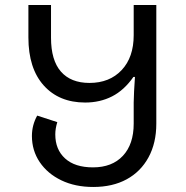

<svg xmlns="http://www.w3.org/2000/svg" viewBox="-20 -734 740 764"><path d="M351 10Q279 10 224 -16.5Q169 -43 138 -89Q107 -135 107 -193Q107 -236 128 -274L208 -248Q204 -235 202 -223Q200 -211 200 -199Q200 -139 239 -103.5Q278 -68 350 -68Q426 -68 469 -114Q512 -160 512 -242V-326Q512 -343 513.5 -370.5Q515 -398 517 -428H511Q474 -375 426 -350.5Q378 -326 319 -326Q215 -326 154 -394Q93 -462 93 -585V-714H183V-584Q183 -494 222.5 -449Q262 -404 336 -404Q416 -404 464 -455Q512 -506 512 -594V-714H602V-242Q602 -165 571 -108Q540 -51 484 -20.5Q428 10 351 10Z"/></svg>

Font: Noto Sans Living
Style: Regular
Weight: 400
Designer: Monotype Design Team
Foundry: Monotype Imaging Inc.
Version: Version 2.013; ttfautohint (v1.8.4.7-5d5b)